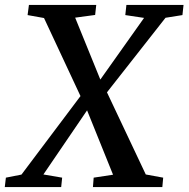

<svg xmlns="http://www.w3.org/2000/svg" viewBox="-50 -763 769 783"><path d="M-30.5 0 -26 -38.5 37.5 -51 281.5 -375.5 357 -435.5 537.5 -690 461 -701.5 465.5 -743H698.5L694 -701.5L625 -690.5L383.5 -383L307.5 -316.5L127 -51.5L203.5 -38.5L199.5 0ZM329 0 332 -38.5 411 -50.5 304.5 -314.5 279 -369.5 129.5 -689.5 62.5 -701.5 68 -743H342.5L338 -702L256.5 -691L360 -436.5L386 -387L544.5 -51.5L615.5 -38.5L612 0Z"/></svg>

Font: Merriweather 36pt Medium
Style: Italic
Weight: 500
Italic angle: -7.8°
Version: Version 2.101